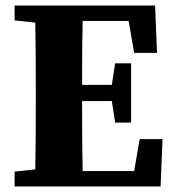

<svg xmlns="http://www.w3.org/2000/svg" viewBox="-20 -677 635 697"><path d="M487 -172H570L563 0H33V-54L108 -62Q110 -143 110 -310V-347Q110 -513 108 -595L33 -603V-657H543L550 -485H467L447 -601H280Q278 -525 278 -369H386L398 -447H456V-232H398L386 -310H278Q278 -139 280 -56H467Z"/></svg>

Font: TypoPRO Source Serif Pro
Style: Bold
Weight: 700
Designer: Frank Grießhammer
Foundry: Adobe Systems Incorporated
Version: Version 1.017;PS 1.0;hotconv 1.0.79;makeotf.lib2.5.61930